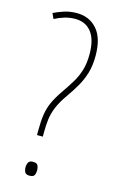

<svg xmlns="http://www.w3.org/2000/svg" viewBox="-114 -773 513 830"><g transform="rotate(15 142.0 -358.0)"><path d="M93 -170V-190Q93 -232 97.5 -262Q102 -292 114.5 -319.5Q127 -347 150 -380Q170 -409 186.5 -436Q203 -463 212.5 -494Q222 -525 222 -566Q222 -631 196 -664.5Q170 -698 123 -698Q99 -698 75.5 -691Q52 -684 32 -673L21 -697Q41 -707 67 -715.5Q93 -724 124 -724Q180 -724 214.5 -684.5Q249 -645 249 -566Q249 -522 239 -489Q229 -456 212.5 -427Q196 -398 174 -367Q150 -333 138 -304.5Q126 -276 122.5 -248.5Q119 -221 119 -189V-170ZM81 -23Q81 -35 86 -44.5Q91 -54 106 -54Q124 -54 128.5 -44.5Q133 -35 133 -23Q133 -10 128.5 -1Q124 8 106 8Q91 8 86 -1Q81 -10 81 -23Z"/></g></svg>

Font: Noto Sans Sinhala UI ExtraCondensed Thin
Style: Regular
Weight: 100
Width: 2
Designer: Jelle Bosma - Monotype Design Team
Foundry: Monotype Imaging Inc.
Version: Version 2.006; ttfautohint (v1.8.4.7-5d5b)